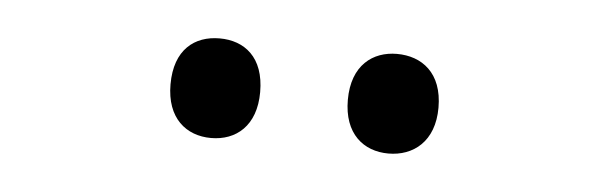

<svg xmlns="http://www.w3.org/2000/svg" viewBox="-25 -772 609 192"><g transform="rotate(5 279.5 -676.0)"><path d="M145 -676C145 -642 165 -626 190 -626C215 -626 235 -642 235 -676C235 -711 215 -726 190 -726C165 -726 145 -711 145 -676ZM323 -676C323 -642 343 -626 368 -626C393 -626 414 -642 414 -676C414 -711 393 -726 368 -726C344 -726 323 -711 323 -676Z"/></g></svg>

Font: Noto Sans Lao SemiCondensed
Style: Regular
Weight: 400
Width: 4
Designer: Monotype Design Team
Foundry: Monotype Imaging Inc.
Version: Version 2.003